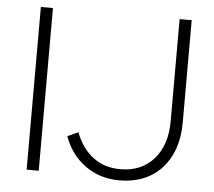

<svg xmlns="http://www.w3.org/2000/svg" viewBox="-51 -756 916 823"><g transform="rotate(5 407.0 -344.5)"><path d="M92 0V-700H144V0ZM491 11Q408 11 345 -34Q282 -79 253 -158L299 -179Q326 -110 374.5 -73.5Q423 -37 492 -37Q582 -37 635.5 -97.5Q689 -158 689 -261V-700H741V-261Q741 -177 710.5 -116Q680 -55 624 -22Q568 11 491 11Z"/></g></svg>

Font: Red Hat Text Light
Style: Regular
Weight: 300
Designer: Pentagram, MCKL
Foundry: Pentagram, MCKL
Version: Version 1.023; ttfautohint (v1.8.3)